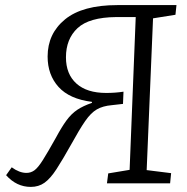

<svg xmlns="http://www.w3.org/2000/svg" viewBox="-20 -720 735 754"><path d="M513 -653H436Q330 -652 284.5 -609.5Q239 -567 239 -495Q239 -429 280 -392Q321 -355 397 -355Q433 -355 465 -360L463 -312L419 -307Q384 -304 360.5 -290.5Q337 -277 314.5 -244.5Q292 -212 259 -152Q226 -93 202 -56Q178 -19 155 -2.5Q132 14 101 14Q45 14 4 -32L26 -63Q56 -41 84 -41Q101 -41 115 -51Q129 -61 148 -91Q167 -121 200 -180Q222 -221 241 -247Q260 -273 283 -288.5Q306 -304 341 -316V-320Q253 -331 210 -378.5Q167 -426 167 -498Q167 -588 235.5 -644Q304 -700 441 -700H673L669 -662L581 -648L556 -52L652 -40L648 0H400L405 -39L489 -53Z"/></svg>

Font: Literata 12pt Light
Style: Italic
Weight: 300
Italic angle: -2°
Designer: Latin by Veronika Burian and Jose Scaglione. Greek by Irene Vlachou. Cyrillic by Vera Evstafieva
Foundry: TypeTogether
Version: Version 3.002